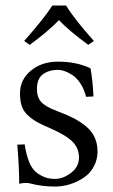

<svg xmlns="http://www.w3.org/2000/svg" viewBox="-20 -666 411 698"><path d="M43 -140.1 69.8 -141.1Q72.8 -116.7 81.8 -88.6Q90.8 -60.5 106 -44.9Q116.2 -34.2 135.5 -24.9Q154.8 -15.6 179.7 -15.6Q209.5 -15.6 238.3 -37.6Q267.1 -59.6 267.1 -93.3Q267.1 -126.5 244.4 -150.1Q221.7 -173.8 163.6 -199.2Q131.8 -212.9 114.7 -222.4Q97.7 -231.9 81.5 -246.6Q65.4 -261.2 59.1 -280.3Q52.7 -299.3 52.7 -326.7Q52.7 -376.5 92.3 -409.2Q131.8 -441.9 190.9 -441.9Q258.8 -441.9 309.1 -417.5Q317.4 -371.1 319.8 -315.4L293 -314Q285.6 -342.8 271.7 -363.5Q257.8 -384.3 241.9 -394Q226.1 -403.8 213.6 -408Q201.2 -412.1 191.4 -412.1Q158.2 -412.1 136.2 -396.2Q114.3 -380.4 114.3 -342.3Q114.3 -312 130.4 -294.7Q146.5 -277.3 187.5 -262.2Q221.7 -249.5 245.4 -237.5Q269 -225.6 290.8 -208.3Q312.5 -190.9 323.5 -168Q334.5 -145 334.5 -115.7Q334.5 -87.4 323 -64.5Q311.5 -41.5 294.4 -27.6Q277.3 -13.7 256.1 -4.4Q234.9 4.9 216.3 8.5Q197.8 12.2 182.1 12.2Q132.3 12.2 92.3 1.5Q84 -1 73.2 -1Q64.5 -1 49.8 2Q49.8 -53.7 43 -140.1ZM220.2 -646Q250.5 -596.2 321.3 -517.1L300.8 -502.9Q228 -556.6 194.3 -592.8Q151.9 -549.3 87.9 -502.9L67.9 -517.1Q139.6 -598.1 170.4 -646Z"/></svg>

Font: Libertinage
Style: l
Weight: 400
Designer: OSP
Foundry: OSP
Version: Version 1.0; 2008; OFL relea